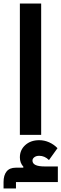

<svg xmlns="http://www.w3.org/2000/svg" viewBox="-52 -760 346 1082"><path d="M38 266V302H-32V266Q-32 228 -15 206.5Q2 185 37 185H79L80 180Q60 158 60 127Q60 85 90.5 57.5Q121 30 169 30Q198 30 225 42Q252 54 272 75L224 142Q200 118 169 118Q152 118 141.5 126Q131 134 131 145Q131 178 200 178H274V266ZM60 -740H180V0H60Z"/></svg>

Font: IBM Plex Sans Arabic
Style: Bold
Weight: 700
Designer: Mike Abbink, Paul van der Laan, Pieter van Rosmalen, Wael Morcos, Khajak Apelian
Foundry: Bold Monday
Version: Version 1.2